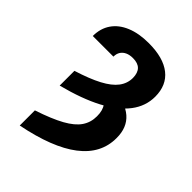

<svg xmlns="http://www.w3.org/2000/svg" viewBox="-219 -661 983 983"><g transform="rotate(45 272.0 -170.0)"><path d="M103.5 -76.2V-183Q187.5 -209.2 239.8 -236.9Q292.2 -264.6 316.7 -297Q341.2 -329.5 341.2 -369.3Q340.7 -405.3 323.1 -423.2Q305.5 -441.2 269.3 -441.2Q245.7 -441.2 228.6 -433.3Q211.5 -425.3 202.3 -410.7Q193.2 -396.2 193.2 -375.6H43.8Q43.8 -430.5 71.1 -470.2Q98.5 -510 150 -531.3Q201.4 -552.7 272.7 -552.7Q378.1 -552.7 434 -508.6Q489.8 -464.6 489.8 -381.8Q489.8 -313.6 446.7 -256.6Q403.6 -199.7 317.9 -154.5Q232.2 -109.3 103.5 -76.2ZM282 -194.1 312.9 -256.2Q403.7 -252.5 451.9 -210.5Q500.1 -168.5 499.6 -92.2Q500.1 20.8 400.6 97.3Q301.1 173.8 103.5 212.9V103.3Q195.4 72.8 249.3 42.9Q303.1 13.1 326.6 -21.6Q350.1 -56.2 349.8 -100.4Q350.1 -143.3 331.1 -168Q312.1 -192.8 282 -194.1Z"/></g></svg>

Font: Inter Tight
Style: Regular
Weight: 400
Designer: Rasmus Andersson
Foundry: rsms
Version: Version 3.002